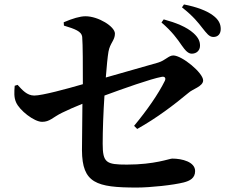

<svg xmlns="http://www.w3.org/2000/svg" viewBox="-20 -835 1040 862"><path d="M796 -631C812 -608 825 -594 841 -594C863 -594 878 -609 878 -630C878 -649 871 -666 849 -686C818 -714 770 -733 715 -748L705 -734C752 -694 777 -659 796 -631ZM888 -710C908 -685 919 -669 938 -669C959 -669 971 -683 971 -705C971 -727 962 -747 936 -766C908 -787 863 -804 806 -815L797 -802C849 -761 870 -733 888 -710ZM59 -454 46 -450C44 -423 42 -398 52 -376C67 -340 133 -288 169 -288C204 -288 216 -308 259 -329C285 -342 318 -356 350 -369L348 -160C349 -13 412 7 594 7C655 7 758 -4 805 -16C832 -23 856 -35 856 -67C856 -108 798 -123 753 -123C741 -123 675 -96 550 -96C457 -96 441 -104 441 -190C441 -250 444 -331 449 -406C533 -437 657 -481 706 -490C720 -493 726 -484 720 -472C691 -413 640 -340 582 -270L596 -256C685 -306 761 -364 826 -418C844 -435 892 -447 892 -474C892 -508 797 -586 758 -586C737 -586 723 -564 690 -554L455 -487C459 -538 463 -580 467 -603C474 -642 496 -654 496 -684C496 -716 421 -762 364 -762C339 -762 306 -752 266 -735L267 -720C317 -705 346 -694 349 -670C352 -635 352 -538 352 -457C280 -436 169 -406 134 -406C101 -406 80 -431 59 -454Z"/></svg>

Font: Noto Serif KR
Style: Bold
Weight: 700
Designer: Ryoko NISHIZUKA 西塚涼子 (kana & ideographs); Frank Grießhammer (Latin, Greek & Cyrillic); Wenlong ZHANG 张文龙 (bopomofo); San
Foundry: Adobe
Version: Version 2.001;hotconv 1.1.0;makeotfexe 2.6.0